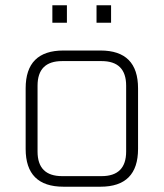

<svg xmlns="http://www.w3.org/2000/svg" viewBox="-20 -706 619 726"><path d="M77 -143V-372Q77 -515 220 -515H360Q502 -515 502 -372V-143Q502 0 360 0H220Q77 0 77 -143ZM122 -133Q122 -40 215 -40H364Q457 -40 457 -133V-382Q457 -475 364 -475H215Q122 -475 122 -382ZM178 -620V-686H233V-620ZM345 -620V-686H400V-620Z"/></svg>

Font: Oxanium ExtraLight ExtraLight
Style: Regular
Weight: 250
Version: Version 2.000